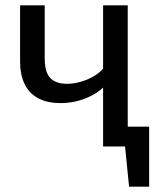

<svg xmlns="http://www.w3.org/2000/svg" viewBox="-20 -547 602 717"><path d="M374 -303 375 -230Q347 -199 301.5 -180.5Q256 -162 206 -162Q156 -162 122 -180.5Q88 -199 71.5 -234Q55 -269 55 -318V-527H147V-329Q147 -278 167.5 -256Q188 -234 231 -234Q256 -234 284.5 -242.5Q313 -251 337 -266.5Q361 -282 374 -303ZM365 0V-527H457V0ZM411 -74H537V150H462L447 0H411Z"/></svg>

Font: Fira Sans Variable
Style: Regular
Weight: 400
Designer: Carrois Corporate & Edenspiekermann AG
Foundry: Carrois Corporate GbR & Edenspiekermann AG
Version: Version 4.202